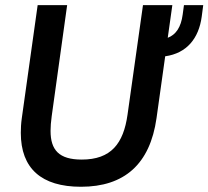

<svg xmlns="http://www.w3.org/2000/svg" viewBox="-20 -717 816 752"><path d="M297 14.5C467 14.5 567.5 -74 593 -254L627 -496.5C712 -508.5 758.5 -567 770 -651.5L776 -697H700.5L695.5 -660C689 -610.5 669 -581 637 -569L655 -697H540L479.5 -268C463.5 -154.5 415 -92 300 -92C211 -92 178 -129.5 178 -204.5C178 -221 179.5 -240.5 182.5 -262L243 -697H127.5L65.5 -255C62.5 -234.5 61.5 -214.5 61.5 -196.5C61.5 -57.5 142 14.5 297 14.5Z"/></svg>

Font: HK Grotesk SemiBold
Style: Italic
Weight: 600
Italic angle: -16°
Designer: Alfredo Marco Pradil
Foundry: Hanken Design Co.
Version: Version 3.001;FEAKit 1.0